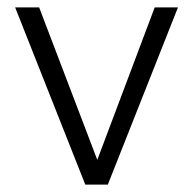

<svg xmlns="http://www.w3.org/2000/svg" viewBox="-20 -500 523 520"><path d="M211 0 21 -480H86L243.5 -67L399 -480H462L272 0Z"/></svg>

Font: Geologica Thin
Style: Regular
Weight: 100
Designer: Sindre Bremnes, Frode Helland
Foundry: Monokrom Skriftforlag AS
Version: Version 1.010; ttfautohint (v1.8.4.7-5d5b);gftools[0.9.28]